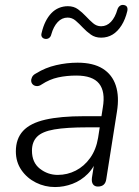

<svg xmlns="http://www.w3.org/2000/svg" viewBox="-20 -747 562 775"><path d="M202 8Q161 8 125 -10Q89 -28 66.5 -60.5Q44 -93 44 -136Q44 -187 73 -218.5Q102 -250 163 -264Q224 -278 319 -278H400L393 -233H333Q248 -233 199 -224.5Q150 -216 129.5 -195Q109 -174 109 -139Q109 -91 141 -66Q173 -41 213 -41Q252 -41 286 -58.5Q320 -76 344 -109.5Q368 -143 376 -191L395 -313Q406 -377 380 -409.5Q354 -442 288 -442Q249 -442 214.5 -434.5Q180 -427 148 -406Q138 -399 128.5 -399.5Q119 -400 113 -405.5Q107 -411 106 -419Q105 -427 109.5 -436Q114 -445 126 -451Q163 -474 206.5 -484Q250 -494 293 -494Q356 -494 394.5 -470Q433 -446 447.5 -401.5Q462 -357 452 -296L409 -24Q407 -9 398.5 -1.5Q390 6 375 6Q362 6 355.5 -3Q349 -12 351 -29L365 -118L374 -113Q361 -72 334 -45Q307 -18 272.5 -5Q238 8 202 8ZM163 -590Q154 -591 149.5 -597.5Q145 -604 148 -614Q154 -640 164 -660Q174 -680 187.5 -694Q201 -708 218 -715Q235 -722 254 -722Q278 -722 295 -709.5Q312 -697 326.5 -681.5Q341 -666 355.5 -653.5Q370 -641 388 -641Q411 -641 428 -659Q445 -677 454 -709Q457 -718 463.5 -723Q470 -728 478 -727Q488 -726 492 -720Q496 -714 494 -703Q486 -669 470.5 -644.5Q455 -620 434.5 -607.5Q414 -595 388 -595Q364 -595 346.5 -607.5Q329 -620 314.5 -635.5Q300 -651 285.5 -663.5Q271 -676 253 -676Q230 -676 213 -658Q196 -640 187 -608Q185 -599 178.5 -594Q172 -589 163 -590Z"/></svg>

Font: Nunito ExtraLight Light
Style: Italic
Weight: 300
Italic angle: -9°
Version: Version 3.602